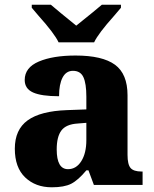

<svg xmlns="http://www.w3.org/2000/svg" viewBox="-20 -786 654 816"><path d="M43 -154Q43 -235 97.5 -274.5Q152 -314 265 -318L347 -321V-375Q347 -431 334.5 -458Q322 -485 290 -485Q261 -485 246 -456.5Q231 -428 231 -377Q156 -377 120.5 -393Q85 -409 85 -446Q85 -499 145 -524.5Q205 -550 301 -550Q415 -550 468.5 -511Q522 -472 522 -381V-128Q522 -87 535 -72Q548 -57 582 -57H586V0H379L356 -62H347Q312 -20 282.5 -5Q253 10 200 10Q131 10 87 -32Q43 -74 43 -154ZM347 -191V-264L310 -261Q261 -258 241 -231.5Q221 -205 221 -151Q221 -67 269 -67Q304 -67 325.5 -101Q347 -135 347 -191ZM143 -720 115 -753V-766H196Q231 -736 304 -677Q389 -745 413 -766H494V-753L466 -720Q397 -643 380 -606H229Q212 -643 143 -720Z"/></svg>

Font: Noto Serif ExtraBold
Style: Regular
Weight: 800
Designer: Monotype Design Team
Foundry: Monotype Imaging Inc.
Version: Version 1.001